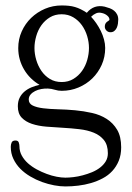

<svg xmlns="http://www.w3.org/2000/svg" viewBox="-20 -480 483 704"><path d="M306.2 -304.2Q306.2 -325.7 299.6 -347.7Q293 -369.6 280.3 -387.5Q267.6 -405.3 248.8 -416.5Q230 -427.7 206.1 -427.7Q181.6 -427.7 163.1 -416.5Q144.5 -405.3 131.8 -387.5Q119.1 -369.6 112.8 -347.4Q106.4 -325.2 106.4 -303.7Q106.4 -282.2 113 -260Q119.6 -237.8 132.1 -219.7Q144.5 -201.7 163.1 -190.4Q181.6 -179.2 206.1 -179.2Q230.5 -179.2 249.3 -190.7Q268.1 -202.1 280.8 -220Q293.5 -237.8 299.8 -260Q306.2 -282.2 306.2 -304.2ZM424.3 60.1Q424.3 87.9 415.5 109.4Q406.7 130.9 391.8 147Q377 163.1 356.7 173.8Q336.4 184.6 313.7 191.2Q291 197.8 266.8 200.7Q242.7 203.6 219.7 203.6Q200.7 203.6 178.5 199.5Q156.2 195.3 134 187.3Q111.8 179.2 91.1 167Q70.3 154.8 54.4 138.7Q38.6 122.6 29.1 102.5Q19.5 82.5 19.5 58.1Q19.5 49.8 22.7 42.5Q25.9 35.2 36.6 35.2Q46.4 35.2 48.8 42.5Q51.3 49.8 51.3 56.6Q51.3 74.7 59.8 90.3Q68.4 106 82.5 118.7Q96.7 131.3 114.7 141.1Q132.8 150.9 151.4 157.7Q169.9 164.6 187.7 168Q205.6 171.4 219.7 171.4Q232.9 171.4 249.5 169.4Q266.1 167.5 283.4 162.8Q300.8 158.2 317.4 151.4Q334 144.5 346.9 134.5Q359.9 124.5 367.7 111.6Q375.5 98.6 375.5 82Q375.5 51.8 361.3 33.9Q347.2 16.1 324 6.6Q300.8 -2.9 271 -6.3Q241.2 -9.8 210.4 -11.5Q179.7 -13.2 149.9 -15.6Q120.1 -18.1 96.9 -25.9Q73.7 -33.7 59.6 -48.6Q45.4 -63.5 45.4 -90.3Q45.4 -108.4 52 -121.6Q58.6 -134.8 69.8 -144.3Q81.1 -153.8 95.2 -159.7Q109.4 -165.5 125 -168.9Q107.4 -179.2 93 -193.4Q78.6 -207.5 68.4 -224.9Q58.1 -242.2 52.5 -262Q46.9 -281.7 46.9 -303.7Q46.9 -336.4 59.6 -364.7Q72.3 -393.1 94.2 -414.3Q116.2 -435.5 145 -447.8Q173.8 -460 206.1 -460Q220.7 -460 232.4 -458.7Q244.1 -457.5 254.9 -454.3Q265.6 -451.2 276.1 -446Q286.6 -440.9 298.3 -433.1Q324.2 -464.4 363.8 -455.6Q373.5 -453.1 382.6 -449.7Q391.6 -446.3 398.4 -440.7Q405.3 -435.1 409.4 -427Q413.6 -418.9 413.6 -408.2Q413.6 -401.4 412.4 -393.1Q411.1 -384.8 408 -377.9Q404.8 -371.1 399.2 -366.5Q393.6 -361.8 384.8 -361.8Q376.5 -361.8 370.4 -367.9Q364.3 -374 364.3 -382.3Q364.3 -389.2 366.7 -393.3Q369.1 -397.5 372.3 -399.9Q375.5 -402.3 378.2 -404.1Q380.9 -405.8 381.3 -407.2Q381.8 -415.5 373.5 -422.6Q365.2 -429.7 354.5 -432.1Q342.3 -435.5 332.3 -431.2Q322.3 -426.8 314 -418.5Q323.7 -408.2 333 -394.8Q342.3 -381.3 349.6 -366.5Q356.9 -351.6 361.3 -335.4Q365.7 -319.3 365.7 -304.2Q365.7 -271 353 -242.4Q340.3 -213.9 318.6 -192.6Q296.9 -171.4 267.8 -159.2Q238.8 -147 206.1 -147Q193.4 -147 180.9 -150.9Q168.5 -154.8 155.8 -155.3Q144 -155.8 131.6 -153.6Q119.1 -151.4 108.9 -146.2Q98.6 -141.1 92 -133.3Q85.4 -125.5 85.4 -115.2Q85.4 -100.1 100.1 -93Q114.7 -85.9 138.4 -83Q162.1 -80.1 192.6 -79.3Q223.1 -78.6 254.9 -75.7Q286.6 -72.8 317.1 -65.9Q347.7 -59.1 371.3 -43.9Q395 -28.8 409.7 -3.9Q424.3 21 424.3 60.1Z"/></svg>

Font: Atsinvsda
Style: Regular
Weight: 400
Designer: Al Webster
Foundry: Al Webster and Michael Everson
Version: Version 2.000